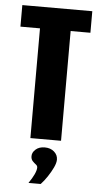

<svg xmlns="http://www.w3.org/2000/svg" viewBox="-56 -626 443 861"><g transform="rotate(5 166.0 -195.0)"><path d="M97 0V-494H9V-591H324V-494H235V0ZM106 201Q122 178 130.5 159.5Q139 141 139 129Q139 121 131.5 115.5Q124 110 116.5 102Q109 94 109 80Q109 63 124.5 49.5Q140 36 165 36Q191 36 207.5 50.5Q224 65 224 86Q224 101 214 122Q204 143 190 164Q176 185 161 201Z"/></g></svg>

Font: Alumni Sans ExtraBold
Style: Regular
Weight: 800
Designer: Robert E. Leuschke
Foundry: Robert E. Leuschke
Version: Version 1.018